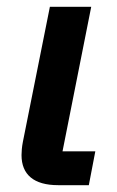

<svg xmlns="http://www.w3.org/2000/svg" viewBox="-20 -542 342 562"><path d="M259 -99H163L247 -522H126L47 -127C44 -112 43 -97 43 -88C43 -31 79 0 150 0H240Z"/></svg>

Font: Braiins Sans SemiBold
Style: Italic
Weight: 600
Italic angle: -11.31°
Designer: Mike Abbink, Paul van der Laan, Pieter van Rosmalen, Jiri Chlebus, Lubos Buracinsky
Foundry: Bold Monday, Sudetype
Version: Version 1.000;hotconv 1.0.109;makeotfexe 2.5.65596